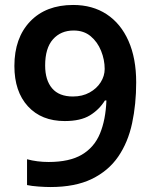

<svg xmlns="http://www.w3.org/2000/svg" viewBox="-20 -743 612 774"><path d="M183 11Q163 11 135 9Q107 7 89 3V-101Q130 -90 176 -90Q260 -90 310 -119.5Q360 -149 383 -204.5Q406 -260 409 -338H403Q380 -301 342.5 -278Q305 -255 241 -255Q147 -255 92.5 -314.5Q38 -374 38 -477Q38 -590 101.5 -656.5Q165 -723 275 -723Q353 -723 410 -685.5Q467 -648 498 -578Q529 -508 529 -411Q529 -323 512.5 -246Q496 -169 456.5 -111.5Q417 -54 350 -21.5Q283 11 183 11ZM274 -354Q312 -354 341 -370Q370 -386 386 -411.5Q402 -437 402 -465Q402 -502 387.5 -538Q373 -574 345.5 -597Q318 -620 277 -620Q225 -620 193.5 -584.5Q162 -549 162 -479Q162 -420 190 -387Q218 -354 274 -354Z"/></svg>

Font: Noto Sans Tamil SemiBold
Style: Regular
Weight: 600
Designer: Jelle Bosma - Monotype Design Team
Foundry: Monotype Imaging Inc.
Version: Version 2.004; ttfautohint (v1.8.4.7-5d5b)